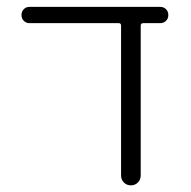

<svg xmlns="http://www.w3.org/2000/svg" viewBox="-20 -565 561 563"><path d="M392.6 -50.8Q392.6 -38.1 384.3 -29.8Q376 -21.5 363.8 -21.5Q351.6 -21.5 343.3 -29.8Q335 -38.1 335 -50.8V-490.2Q335 -497.1 328.1 -497.1H66.4Q56.6 -497.1 49.8 -503.9Q43 -510.7 43 -521Q43 -531.2 49.8 -538.1Q56.6 -544.9 66.4 -544.9H449.2Q460 -544.9 466.8 -538.1Q473.6 -531.2 473.6 -521Q473.6 -510.7 466.8 -503.9Q460 -497.1 449.2 -497.1H400.4Q392.6 -497.1 392.6 -490.2Z"/></svg>

Font: Gen Jyuu Gothic Light
Style: Regular
Weight: 200
Designer: [Source Han Sans]
Ryoko NISHIZUKA  (kana & ideographs); Paul D. Hunt (Latin, Greek & Cyrillic); Wenlong ZHANG  (bopomofo
Version: Version 1.002.20150607